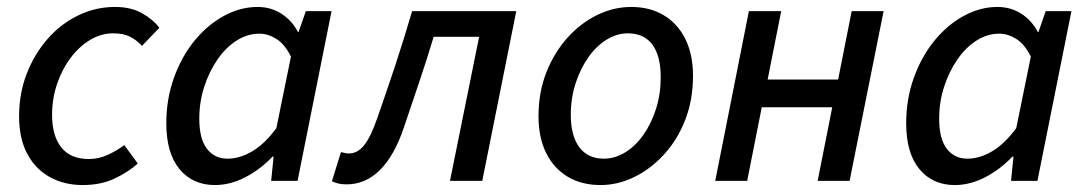

<svg xmlns="http://www.w3.org/2000/svg" viewBox="-20 -521 3134 553"><path d="M218 12Q165 12 123.5 -11Q82 -34 58.5 -78Q35 -122 35 -186Q35 -253 57.5 -310Q80 -367 118 -410Q156 -453 206 -477Q256 -501 311 -501Q357 -501 389 -483Q421 -465 439 -441L389 -389Q372 -407 353 -416Q334 -425 306 -425Q271 -425 239.5 -406Q208 -387 183.5 -354.5Q159 -322 144.5 -279.5Q130 -237 130 -190Q130 -130 156.5 -96.5Q183 -63 236 -63Q265 -63 291.5 -75.5Q318 -88 338 -103L377 -50Q349 -25 309.5 -6.5Q270 12 218 12Z M599 12Q535 12 497 -34Q459 -80 459 -166Q459 -236 481 -297Q503 -358 540 -403.5Q577 -449 624.5 -475Q672 -501 722 -501Q760 -501 790.5 -481.5Q821 -462 838 -429H840L861 -489H935L837 0H761L768 -70H765Q730 -33 686.5 -10.5Q643 12 599 12ZM635 -64Q671 -64 707 -85.5Q743 -107 776 -152L818 -358Q800 -394 776 -409Q752 -424 727 -424Q693 -424 662 -404.5Q631 -385 607 -350.5Q583 -316 568.5 -272Q554 -228 554 -179Q554 -121 576 -92.5Q598 -64 635 -64Z M978 10Q964 10 954 7.5Q944 5 936 1L962 -83Q967 -82 972.5 -80.5Q978 -79 985 -79Q1010 -79 1029 -103Q1048 -127 1066 -179Q1093 -256 1118.5 -333Q1144 -410 1167 -489H1467L1369 0H1276L1360 -415H1229Q1209 -348 1187 -283.5Q1165 -219 1143 -153Q1116 -73 1074.5 -31.5Q1033 10 978 10Z M1710 12Q1655 12 1615 -12Q1575 -36 1553 -80.5Q1531 -125 1531 -186Q1531 -256 1554 -313.5Q1577 -371 1615 -413Q1653 -455 1700.5 -478Q1748 -501 1798 -501Q1852 -501 1892 -477Q1932 -453 1954 -408.5Q1976 -364 1976 -303Q1976 -233 1953.5 -175.5Q1931 -118 1892.5 -76Q1854 -34 1806.5 -11Q1759 12 1710 12ZM1719 -64Q1751 -64 1780.5 -82Q1810 -100 1833 -132.5Q1856 -165 1869.5 -207.5Q1883 -250 1883 -299Q1883 -360 1859 -392.5Q1835 -425 1788 -425Q1757 -425 1727.5 -407Q1698 -389 1675 -356.5Q1652 -324 1638 -281.5Q1624 -239 1624 -190Q1624 -130 1648.5 -97Q1673 -64 1719 -64Z M2040 0 2137 -489H2230L2191 -292H2394L2433 -489H2525L2427 0H2335L2377 -212H2174L2132 0Z M2730 12Q2666 12 2628 -34Q2590 -80 2590 -166Q2590 -236 2612 -297Q2634 -358 2671 -403.5Q2708 -449 2755.5 -475Q2803 -501 2853 -501Q2891 -501 2921.5 -481.5Q2952 -462 2969 -429H2971L2992 -489H3066L2968 0H2892L2899 -70H2896Q2861 -33 2817.5 -10.5Q2774 12 2730 12ZM2766 -64Q2802 -64 2838 -85.5Q2874 -107 2907 -152L2949 -358Q2931 -394 2907 -409Q2883 -424 2858 -424Q2824 -424 2793 -404.5Q2762 -385 2738 -350.5Q2714 -316 2699.5 -272Q2685 -228 2685 -179Q2685 -121 2707 -92.5Q2729 -64 2766 -64Z"/></svg>

Font: Source Sans 3 Medium
Style: Italic
Weight: 500
Italic angle: -11°
Designer: Paul D. Hunt
Foundry: Adobe
Version: Version 3.052;hotconv 1.1.0;makeotfexe 2.6.0